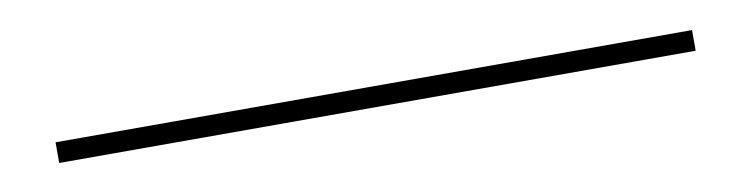

<svg xmlns="http://www.w3.org/2000/svg" viewBox="-20 -42 716 183"><g transform="rotate(-10 338.0 50.0)"><path d="M30 40H646V60H30Z"/></g></svg>

Font: Big Shoulders Stencil Text
Style: Bold
Weight: 700
Designer: Patric King
Foundry: XO Type Co
Version: Version 1.000